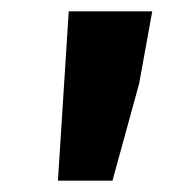

<svg xmlns="http://www.w3.org/2000/svg" viewBox="-20 -706 340 338"><path d="M82 -388 101 -686H248L225 -559L178 -388Z"/></svg>

Font: Toshiba Sans
Style: Bold
Weight: 700
Designer: Paul D. Hunt
Foundry: Toshiba Corporation
Version: Version 2.020;PS 2.0;hotconv 1.0.86;makeotf.lib2.5.63406